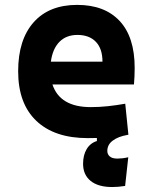

<svg xmlns="http://www.w3.org/2000/svg" viewBox="-20 -547 626 774"><path d="M432.1 207Q376 207 345.5 182.4Q314.9 157.7 314.9 113.3Q314.9 78.6 329.3 54.2Q343.8 29.8 370.6 21.5V9.3Q360.8 9.3 351.6 9.5Q342.3 9.8 334 9.8Q199.7 9.8 126.5 -59.8Q53.2 -129.4 53.2 -259.8Q53.2 -386.7 115.5 -457Q177.7 -527.3 291 -527.3Q401.9 -527.3 462.4 -462.4Q522.9 -397.5 522.9 -273.4Q522.9 -238.3 520 -206.5H191.4Q221.7 -115.2 345.7 -115.2Q380.9 -115.2 415 -118.9Q449.2 -122.6 484.9 -128.9L497.6 -3.9Q495.1 -3.4 492.7 -2.9Q456.5 3.4 434.6 19.8Q412.6 36.1 412.6 61.5Q412.6 75.2 422.6 83.7Q432.6 92.3 453.1 92.3Q462.4 92.3 473.6 91.1Q484.9 89.8 497.1 86.9L484.4 202.6Q456.5 207 432.1 207ZM185.1 -298.3H393.1Q393.1 -350.6 366.5 -378.4Q339.8 -406.2 292 -406.2Q247.1 -406.2 219.5 -378.2Q191.9 -350.1 185.1 -298.3Z"/></svg>

Font: Cascadia Code PL
Style: Bold
Weight: 700
Monospace: yes
Designer: Aaron Bell
Foundry: Saja Typeworks
Version: Version 2404.023; ttfautohint (v1.8.4)